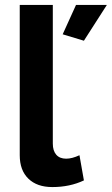

<svg xmlns="http://www.w3.org/2000/svg" viewBox="-20 -750 453 778"><path d="M413 -730 320 -585 234 -611 288 -730ZM60 -121V-730H194V-168Q194 -139 208 -123Q222 -107 248 -107Q272 -107 302 -121L320 -19Q263 8 192 8Q130 8 95 -26Q60 -60 60 -121Z"/></svg>

Font: Raleway
Style: Bold
Weight: 700
Designer: Matt McInerney, Pablo Impallari, Rodrigo Fuenzalida
Foundry: Matt McInerney, Pablo Impallari, Rodrigo Fuenzalida
Version: Version 3.000